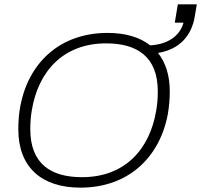

<svg xmlns="http://www.w3.org/2000/svg" viewBox="-20 -849 923 881"><path d="M349 12C569 12 713 -127 750 -325C756 -359 759 -394 759 -430C759 -503 740 -562 705 -606C801 -622 859 -682 874 -775L883 -829H796L782 -745H822C805 -682 747 -645 669 -641C622 -678 556 -698 474 -698C254 -698 110 -560 73 -361C67 -328 64 -293 64 -256C64 -84 168 12 349 12ZM356 -36C214 -36 119 -97 119 -256C119 -286 121 -315 126 -343C155 -520 269 -650 467 -650C609 -650 704 -589 704 -430C704 -400 702 -371 697 -343C668 -166 555 -36 356 -36Z"/></svg>

Font: Archivo Thin
Style: Italic
Weight: 100
Italic angle: -10°
Designer: Hector Gatti
Foundry: Omnibus-Type
Version: Version 2.001